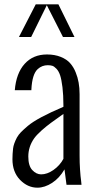

<svg xmlns="http://www.w3.org/2000/svg" viewBox="-20 -848 435 881"><path d="M123 -678.2H66.9L144 -828.1H248L321.8 -678.2H269L194.8 -824.2ZM271 -119.1V-325.2Q216.3 -286.1 214.4 -284.7Q192.9 -269 170.9 -249.5Q147 -228 136.2 -212.4Q109.9 -174.3 109.9 -129.9Q109.9 -87.4 127.9 -67.9Q146.5 -47.9 168.9 -47.9Q196.3 -47.9 225.1 -67.9Q254.4 -88.4 271 -119.1ZM354 0H285.2L275.9 -70.8Q252.9 -30.8 219 -8.8Q185.1 13.2 151.9 13.2Q106.9 13.2 71.8 -22.9Q37.1 -59.1 37.1 -117.2Q37.1 -141.1 40 -166.5Q42.5 -188 57.6 -216.8Q65.4 -230.5 75.9 -241.2Q86.4 -252 107.4 -270Q150.4 -306.6 271 -357.9V-362.8Q271 -412.1 266.6 -447.8Q262.2 -483.4 255.9 -502.4Q249.5 -521.5 239 -532.5Q228.5 -543.5 220 -546.1Q211.4 -548.8 199.2 -548.8Q172.9 -548.8 153.3 -531.2Q127.4 -507.8 124 -437V-434.1H47.9Q54.2 -511.7 93 -554.9Q131.8 -598.1 195.8 -598.1Q231 -598.1 258.8 -586.9Q286.6 -575.7 302.2 -557.6Q318.4 -539.1 327.6 -515.1Q345.2 -472.7 345.2 -416V-134.8Q345.2 -100.1 347.2 -70.3Q349.6 -34.7 352.1 -19Z"/></svg>

Font: VL Oswald
Style: Light
Weight: 300
Designer: vernon adams
Foundry: vernon adams
Version: Version ; ttfautohint (v0.92.18-e454-dirty) -l 8 -r 50 -G 20